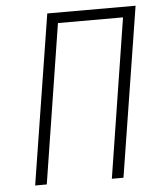

<svg xmlns="http://www.w3.org/2000/svg" viewBox="-52 -776 705 823"><g transform="rotate(-5 300.0 -365.0)"><path d="M66 0 182 -730H562L446 0H396L504 -685H224L116 0Z"/></g></svg>

Font: JetBrains Mono NL Thin
Style: Italic
Weight: 100
Italic angle: -9°
Monospace: yes
Designer: Philipp Nurullin, Konstantin Bulenkov
Foundry: JetBrains
Version: Version 2.305; ttfautohint (v1.8.4.7-5d5b)